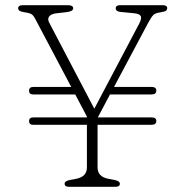

<svg xmlns="http://www.w3.org/2000/svg" viewBox="-20 -720 714 740"><path d="M92 -253.5Q92 -267.5 109 -267.5H315V-270.5L270 -356H107.5Q92 -356 92 -370.5Q92 -385 109 -385H254.5L117 -645Q110.5 -658 104.2 -663.2Q98 -668.5 87 -670.5L73 -673Q58.5 -675.5 54.2 -679.2Q50 -683 50 -688Q50 -700 67 -700H242Q262 -700 262 -688Q262 -676 235 -673L199.5 -669Q178 -667 170 -657.2Q162 -647.5 169.5 -633L343.5 -301L372.5 -356H372L373 -357L516 -628Q527 -648.5 522.5 -657.8Q518 -667 496 -669L445 -674Q426 -675.5 426 -688Q426 -700 443 -700H607.5Q624.5 -700 624.5 -688Q624.5 -683.5 620.8 -679.5Q617 -675.5 601.5 -673L595.5 -672Q578.5 -669.5 571 -662.2Q563.5 -655 549.5 -629L419.5 -385H564Q582.5 -385 582.5 -370.5Q582.5 -356 564 -356H404L357 -267.5H564Q582.5 -267.5 582.5 -254Q582.5 -239 564 -239H356V-75Q356 -39 397 -31L423 -26Q442 -22 442 -12Q442 0 425 0H246Q229 0 229 -12Q229 -22 248 -26L274 -31Q315 -39 315 -75V-239H107.5Q92 -239 92 -253.5Z"/></svg>

Font: Fraunces 9pt SuperSoft Thin
Style: Regular
Weight: 100
Version: Version 1.000;[b76b70a41]